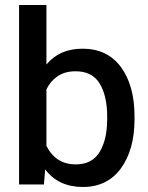

<svg xmlns="http://www.w3.org/2000/svg" viewBox="-20 -735 590 765"><path d="M310 10Q213 10 160 -60L155 0H56V-715H165V-478Q217 -541 309 -541Q408 -541 462 -467.5Q516 -394 516 -271V-260Q516 -139 462 -64.5Q408 10 310 10ZM281 -451Q239 -451 210 -431.5Q181 -412 165 -379V-154Q202 -80 282 -80Q347 -80 377 -129.5Q407 -179 407 -260V-271Q407 -352 377.5 -401.5Q348 -451 281 -451Z"/></svg>

Font: Freesentation 6 SemiBold
Style: Regular
Weight: 600
Designer: glyphs from Roboto by Christian Robertson / Hangul glyphs from Noto Sans CJK(Source Han Sans) by Jang Soo-young and Kang
Foundry: PT&
Version: Version 2.001